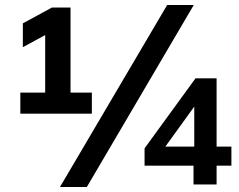

<svg xmlns="http://www.w3.org/2000/svg" viewBox="-20 -735 954 765"><path d="M61 -282V-366H160V-618H202L71 -547V-642L187 -705H261V-366H346V-282ZM326 10H219L646 -715H752ZM751 0V-75H556V-144L759 -423H843V-151H902V-75H843V0ZM754 -151V-324H764L628 -136V-151Z"/></svg>

Font: Mulish ExtraLight
Style: Regular
Weight: 200
Designer: Vernon Adams
Foundry: Vernon Adams
Version: Version 3.603